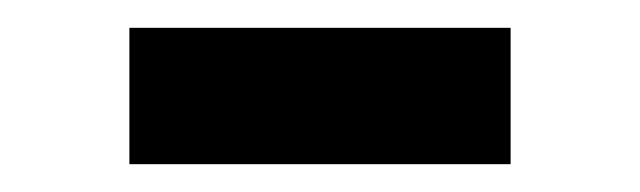

<svg xmlns="http://www.w3.org/2000/svg" viewBox="-20 -330 460 138"><path d="M73 -310H347V-212H73Z"/></svg>

Font: Newsreader Caption Medium
Style: Regular
Weight: 500
Designer: Hugues Gentile
Foundry: Production Type
Version: Version 1.001